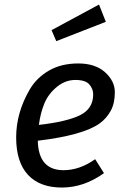

<svg xmlns="http://www.w3.org/2000/svg" viewBox="-20 -821 563 853"><path d="M394 -401.9Q394 -425.8 377 -445.8Q359.9 -465.8 314.9 -465.8Q270 -465.8 232.4 -434.8Q194.8 -403.8 177.2 -361.6Q159.7 -319.3 152.8 -266.1Q276.9 -280.3 335.4 -309.1Q394 -337.9 394 -401.9ZM423.8 -273.4Q350.6 -220.2 147.9 -195.8Q150.9 -64.9 262.2 -64.9Q334 -64.9 402.8 -113.8L441.9 -51.8Q353 12.2 254.9 12.2Q156.7 12.2 104.2 -44.4Q51.8 -101.1 51.8 -210.7Q51.8 -320.3 112.3 -423.8Q142.6 -475.6 197.3 -507.3Q252 -539.1 327.6 -539.1Q403.3 -539.1 446.8 -500Q490.2 -460.9 490.2 -411.4Q490.2 -361.8 471.7 -328.4Q453.1 -294.9 423.8 -273.4ZM230 -638.2 209 -687 419.9 -800.8 450.2 -724.1Z"/></svg>

Font: FiraSans-Italic
Style: Italic
Weight: 400
Italic angle: -8°
Designer: Carrois Corporate & Edenspiekermann AG
Foundry: Carrois Corporate GbR & Edenspiekermann AG
Version: Version 3.106;PS 003.106;hotconv 1.0.70;makeotf.lib2.5.58329